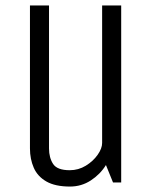

<svg xmlns="http://www.w3.org/2000/svg" viewBox="-20 -670 565 705"><path d="M90 -650H160V-125Q160 -91 175 -68Q190 -45 236 -45Q268 -45 295 -61.5Q322 -78 338.5 -101.5Q355 -125 355 -145V-650H425V0H395L369 -64Q348 -30 313.5 -7.5Q279 15 237 15Q183 15 150.5 -3.5Q118 -22 104 -54Q90 -86 90 -125Z"/></svg>

Font: Unica One
Style: Regular
Weight: 400
Designer: Eduardo Rodriguez Tunni
Foundry: Eduardo Rodriguez Tunni
Version: Version 2.000; ttfautohint (v1.8.4.7-5d5b);gftools[0.9.23]